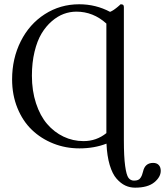

<svg xmlns="http://www.w3.org/2000/svg" viewBox="-20 -678 765 890"><path d="M334 -624Q304.2 -624 275.6 -613.5Q247.1 -603 220 -579.6Q192.9 -556.2 172.6 -522.5Q152.3 -488.8 140.1 -438.2Q127.9 -387.7 127.9 -327.1Q127.9 -256.8 147 -199Q166 -141.1 198.5 -103.3Q231 -65.4 274.4 -44.7Q317.9 -23.9 367.2 -23.9Q427.2 -23.9 473.1 -61V-132.8V-568.8Q412.1 -624 334 -624ZM473.6 -12.2Q417 9.8 348.1 9.8Q283.7 9.8 226.8 -12.9Q169.9 -35.6 127.7 -76.2Q85.4 -116.7 60.8 -177.2Q36.1 -237.8 36.1 -310.1Q36.1 -406.7 76.2 -486.6Q116.2 -566.4 187.7 -612.3Q259.3 -658.2 347.2 -658.2Q424.3 -658.2 490.2 -623Q494.1 -624.5 499 -627.2Q503.9 -629.9 507.8 -632.6Q511.7 -635.3 517.1 -639.4Q522.5 -643.6 525.4 -646L533.2 -652.8Q538.1 -657.2 539.1 -658.2Q547.9 -658.2 551 -655.3Q554.2 -652.3 554.2 -645V-132.8V-60.1V-28.8Q554.2 48.8 560.1 91.1Q565.9 133.3 575.4 146.2Q585 159.2 601.1 159.2Q612.3 159.2 619.6 156.2Q627 153.3 631.6 146Q636.2 138.7 638.2 133.3Q640.1 127.9 643.1 117.2Q651.9 77.1 689.9 77.1Q706.5 77.1 715.8 86.9Q725.1 96.7 725.1 113.8Q725.1 142.6 695.1 167.2Q665 191.9 606 191.9Q582 191.9 561 182.1Q540 172.4 520.5 150.4Q501 128.4 488.5 86.7Q476.1 44.9 473.6 -12.2Z"/></svg>

Font: Linux Libertine G
Style: Bold
Weight: 700
Designer: Philipp H. Poll
Foundry: Philipp H. Poll
Version: Version 5.0.3